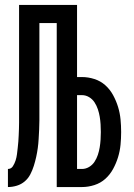

<svg xmlns="http://www.w3.org/2000/svg" viewBox="-20 -755 540 775"><path d="M209 0V-662H139V-305Q139 -287 139 -268.5Q139 -250 138 -231.5Q137 -213 136 -194.5Q135 -176 132.5 -157.5Q130 -139 126 -121Q122 -103 116.5 -85.5Q111 -68 102.5 -51.5Q94 -35 80 -23Q66 -11 48 -5.5Q30 0 12 0V-73Q25 -73 32 -84Q39 -95 43 -107.5Q47 -120 48.5 -132.5Q50 -145 51.5 -158Q53 -171 54 -183.5Q55 -196 55.5 -209Q56 -222 56.5 -234.5Q57 -247 57 -260Q57 -273 57 -285.5Q57 -298 57 -311V-735H291V-444H311Q336 -444 361 -436Q386 -428 405 -411Q424 -394 436.5 -371Q449 -348 456.5 -323.5Q464 -299 466.5 -273.5Q469 -248 469 -222Q469 -196 466.5 -170.5Q464 -145 456.5 -120.5Q449 -96 436.5 -73Q424 -50 405 -33Q386 -16 361 -8Q336 0 311 0ZM311 -73Q326 -73 339.5 -81Q353 -89 361.5 -102Q370 -115 375 -130Q380 -145 382.5 -160.5Q385 -176 386 -191.5Q387 -207 387 -222Q387 -238 386 -253.5Q385 -269 382.5 -284Q380 -299 375 -314Q370 -329 361.5 -342Q353 -355 339.5 -363Q326 -371 311 -371H291V-73Z"/></svg>

Font: Iosevka Custom Medium
Style: Regular
Weight: 500
Monospace: yes
Designer: Belleve Invis
Foundry: Belleve Invis
Version: Version 32.5.0; ttfautohint (v1.8.4)